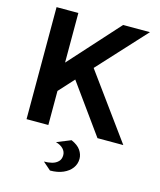

<svg xmlns="http://www.w3.org/2000/svg" viewBox="-132 -761 919 1106"><g transform="rotate(15 327.0 -208.5)"><path d="M66 0V-668H196V-372L463 -668H623L363 -385L643 0H489L278 -293L196 -203V0ZM273 251 226 210Q251 210 273 204.5Q295 199 309.5 184.5Q324 170 324 146Q324 125 308.5 108.5Q293 92 264 84L348 50Q387 67 403.5 91.5Q420 116 420 142Q420 173 402 197.5Q384 222 351 236.5Q318 251 273 251Z"/></g></svg>

Font: Atkinson Hyperlegible Next SemiBold
Style: Regular
Weight: 600
Designer: Elliott Scott, Megan Eiswerth, Linus Boman, Theodore Petrosky, Letters from Sweden
Foundry: Applied Design Works, Letters from Sweden
Version: Version 2.001